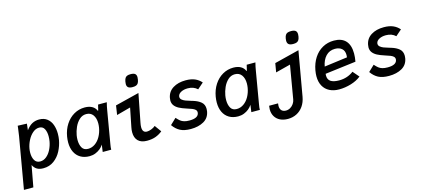

<svg xmlns="http://www.w3.org/2000/svg" viewBox="-80 -1426 4950 2246"><g transform="rotate(-15 2395.0 -303.0)"><path d="M111.5 -527.5 114.5 -554 224.5 -550 216 -472Q251 -519.5 289.2 -539.8Q327.5 -560 373 -560Q432.5 -560 470.8 -530Q509 -500 526.5 -451Q544 -402 544 -342.5Q544 -303 537.5 -267.5Q525.5 -201 493.5 -139Q461.5 -77 406.5 -36.2Q351.5 4.5 277 4.5Q230 4.5 200 -13.5Q170 -31.5 152 -68L104.5 190H-9.5L98.5 -434.5Q105.5 -476 111.5 -527.5ZM426.5 -279.5Q432 -310 432 -341.5Q432 -396 412.5 -432Q393 -468 350 -468Q308 -468 271.5 -436.5Q235 -405 210.8 -357Q186.5 -309 178 -260.5Q173.5 -236 173.5 -209Q173.5 -154.5 195 -118.2Q216.5 -82 262 -82Q303.5 -82 338 -110.5Q372.5 -139 395 -184.2Q417.5 -229.5 426.5 -279.5Z M633.5 -212Q633.5 -245.5 639.5 -282Q653.5 -364 694.2 -426.5Q735 -489 795 -523.5Q855 -558 925 -558Q978.5 -558 1014.2 -537.8Q1050 -517.5 1065 -480L1070.5 -483L1086.5 -550H1192Q1185.5 -527 1180.5 -501.2Q1175.5 -475.5 1171.5 -452L1106 -67.5Q1101.5 -41.5 1100.2 -30.5Q1099 -19.5 1098.5 0H995.5L1004 -63L1007.5 -86.5L1003 -80Q989 -58.5 964.8 -38.5Q940.5 -18.5 907.2 -5.2Q874 8 836 8Q773 8 727.2 -19Q681.5 -46 657.5 -95.8Q633.5 -145.5 633.5 -212ZM1027.5 -285.5Q1032 -312.5 1032 -338Q1032 -401 1003.8 -439.8Q975.5 -478.5 922.5 -478.5Q874.5 -478.5 838.5 -444.8Q802.5 -411 781.2 -362.8Q760 -314.5 752 -268.5Q747 -240 747 -211.5Q747 -155 768.8 -117.2Q790.5 -79.5 841 -79.5Q887 -79.5 926 -106.8Q965 -134 991.2 -181Q1017.5 -228 1027.5 -285.5Z M1387.5 -132.5Q1387.5 -161.5 1394 -192.5L1439.5 -420L1270 -374L1287 -486L1577.5 -558.5L1511 -218Q1504.5 -186.5 1504.5 -163.5Q1504.5 -96.5 1558.5 -96.5Q1581 -96.5 1610.8 -107.5Q1640.5 -118.5 1661.5 -137L1719.5 -56.5Q1685 -27.5 1639.5 -10Q1594 7.5 1532 7.5Q1461 7.5 1424.2 -29.2Q1387.5 -66 1387.5 -132.5ZM1461.5 -697.5Q1461.5 -711 1464.5 -726.5Q1469.5 -753 1478.2 -767.5Q1487 -782 1502.8 -788.5Q1518.5 -795 1545.5 -795Q1582 -795 1598.5 -781.8Q1615 -768.5 1615 -740Q1615 -727 1612 -710.5Q1607.5 -685 1598.8 -670.5Q1590 -656 1574 -649.2Q1558 -642.5 1531 -642.5Q1494.5 -642.5 1478 -655.8Q1461.5 -669 1461.5 -697.5Z M1848.5 -96.5 1921 -165.5Q1945.5 -138 1964.2 -123.2Q1983 -108.5 2008.5 -100.8Q2034 -93 2072.5 -93Q2176 -93 2187.5 -151Q2188.5 -155 2188.5 -162Q2188.5 -181 2174.5 -193.8Q2160.5 -206.5 2138.8 -215Q2117 -223.5 2073.5 -237.5Q2021.5 -254 1987.5 -272Q1953.5 -290 1934.2 -315.8Q1915 -341.5 1915 -377.5Q1915 -390 1918.5 -409Q1932.5 -482 1994.8 -520.5Q2057 -559 2148 -559Q2213.5 -559 2259 -539.5Q2304.5 -520 2336.5 -482.5L2264 -419Q2219 -462 2147.5 -462Q2100 -462 2066.2 -444.2Q2032.5 -426.5 2027.5 -397Q2027 -394.5 2027 -389.5Q2027 -369 2044 -354.8Q2061 -340.5 2084.5 -331.5Q2108 -322.5 2147 -311L2173.5 -303Q2229.5 -286 2264.8 -256.2Q2300 -226.5 2300 -172.5Q2300 -156.5 2297.5 -143.5Q2284.5 -66.5 2220 -29.5Q2155.5 7.5 2062 7.5Q1983.5 7.5 1934.2 -18.2Q1885 -44 1848.5 -96.5Z M2433.5 -212Q2433.5 -245.5 2439.5 -282Q2453.5 -364 2494.2 -426.5Q2535 -489 2595 -523.5Q2655 -558 2725 -558Q2778.5 -558 2814.2 -537.8Q2850 -517.5 2865 -480L2870.5 -483L2886.5 -550H2992Q2985.5 -527 2980.5 -501.2Q2975.5 -475.5 2971.5 -452L2906 -67.5Q2901.5 -41.5 2900.2 -30.5Q2899 -19.5 2898.5 0H2795.5L2804 -63L2807.5 -86.5L2803 -80Q2789 -58.5 2764.8 -38.5Q2740.5 -18.5 2707.2 -5.2Q2674 8 2636 8Q2573 8 2527.2 -19Q2481.5 -46 2457.5 -95.8Q2433.5 -145.5 2433.5 -212ZM2827.5 -285.5Q2832 -312.5 2832 -338Q2832 -401 2803.8 -439.8Q2775.5 -478.5 2722.5 -478.5Q2674.5 -478.5 2638.5 -444.8Q2602.5 -411 2581.2 -362.8Q2560 -314.5 2552 -268.5Q2547 -240 2547 -211.5Q2547 -155 2568.8 -117.2Q2590.5 -79.5 2641 -79.5Q2687 -79.5 2726 -106.8Q2765 -134 2791.2 -181Q2817.5 -228 2827.5 -285.5Z M3121 11.5Q3121 48.5 3140 67.8Q3159 87 3192.5 87Q3221 87 3245.5 72.5Q3270 58 3286.2 34.2Q3302.5 10.5 3307 -16L3376 -420.5L3196 -374L3214.5 -482L3515 -557.5L3420.5 -18Q3409 46 3376.8 92.2Q3344.5 138.5 3296.5 163Q3248.5 187.5 3190.5 187.5Q3136.5 187.5 3096.2 167.8Q3056 148 3033.8 111.2Q3011.5 74.5 3011.5 24.5Q3011.5 5.5 3015.5 -18.5H3124Q3121 -2 3121 11.5ZM3404.5 -701.5Q3404.5 -711.5 3407 -727.5Q3411.5 -754 3420.8 -768.8Q3430 -783.5 3446 -789.8Q3462 -796 3488.5 -796Q3525.5 -796 3542.5 -782.5Q3559.5 -769 3559.5 -739Q3559.5 -724 3557 -711.5Q3552.5 -685.5 3543.5 -671Q3534.5 -656.5 3518.5 -650Q3502.5 -643.5 3476 -643.5Q3439 -643.5 3421.8 -657.2Q3404.5 -671 3404.5 -701.5Z M3639 -207.5Q3639 -239.5 3646 -280Q3661.5 -364 3702.5 -427Q3743.5 -490 3805.5 -524.5Q3867.5 -559 3943.5 -559Q4037.5 -559 4085.8 -506.2Q4134 -453.5 4134 -352.5Q4134 -307 4124.5 -255L3751 -208.5Q3749.5 -197.5 3749.5 -187Q3749.5 -139 3783 -116Q3816.5 -93 3886 -93Q3937.5 -93 3982 -108.5Q4026.5 -124 4060 -150.5L4125 -75Q4076 -35 4003.2 -13Q3930.5 9 3858 9Q3792 9 3742.5 -16.2Q3693 -41.5 3666 -90Q3639 -138.5 3639 -207.5ZM4044 -358Q4044 -410 4013 -436.2Q3982 -462.5 3931 -462.5Q3863.5 -462.5 3820 -416.5Q3776.5 -370.5 3762.5 -293L4042 -330Q4044 -343.5 4044 -358Z M4248.5 -96.5 4321 -165.5Q4345.5 -138 4364.2 -123.2Q4383 -108.5 4408.5 -100.8Q4434 -93 4472.5 -93Q4576 -93 4587.5 -151Q4588.5 -155 4588.5 -162Q4588.5 -181 4574.5 -193.8Q4560.5 -206.5 4538.8 -215Q4517 -223.5 4473.5 -237.5Q4421.5 -254 4387.5 -272Q4353.5 -290 4334.2 -315.8Q4315 -341.5 4315 -377.5Q4315 -390 4318.5 -409Q4332.5 -482 4394.8 -520.5Q4457 -559 4548 -559Q4613.5 -559 4659 -539.5Q4704.5 -520 4736.5 -482.5L4664 -419Q4619 -462 4547.5 -462Q4500 -462 4466.2 -444.2Q4432.5 -426.5 4427.5 -397Q4427 -394.5 4427 -389.5Q4427 -369 4444 -354.8Q4461 -340.5 4484.5 -331.5Q4508 -322.5 4547 -311L4573.5 -303Q4629.5 -286 4664.8 -256.2Q4700 -226.5 4700 -172.5Q4700 -156.5 4697.5 -143.5Q4684.5 -66.5 4620 -29.5Q4555.5 7.5 4462 7.5Q4383.5 7.5 4334.2 -18.2Q4285 -44 4248.5 -96.5Z"/></g></svg>

Font: JuliaMono SemiBold
Style: Italic
Weight: 600
Italic angle: -9°
Monospace: yes
Designer: cormullion
Foundry: corm
Version: Version 0.056; ttfautohint (v1.8.4)